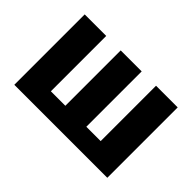

<svg xmlns="http://www.w3.org/2000/svg" viewBox="-92 -762 1003 1003"><g transform="rotate(45 409.5 -260.0)"><path d="M753 0H66V-520H225V-111H332V-520H487V-111H593V-520H753Z"/></g></svg>

Font: M PLUS 1p ExtraBold
Style: Regular
Weight: 800
Version: Version 1.062